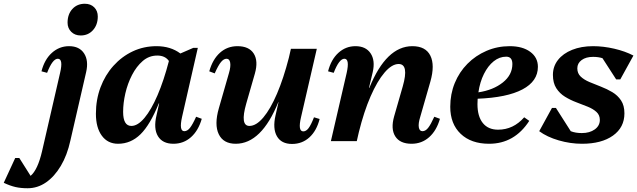

<svg xmlns="http://www.w3.org/2000/svg" viewBox="-198 -752 3395 1023"><path d="M-51 251Q-87 251 -115.5 244.5Q-144 238 -178 222L-117 90H-95L-35 185Q3 153 26 54L122 -363Q140 -439 110 -439Q82 -439 53 -364L23 -372Q39 -435 78.5 -470.5Q118 -506 170 -506Q225 -506 250 -467.5Q275 -429 261 -368L177 -3Q160 75 126 132Q92 189 47 220Q2 251 -51 251ZM232 -563Q201 -563 181.5 -582.5Q162 -602 162 -631Q162 -676 187.5 -704Q213 -732 254 -732Q285 -732 304 -713Q323 -694 323 -664Q323 -620 297.5 -591.5Q272 -563 232 -563Z M431 14Q376 14 344.5 -29Q313 -72 313 -146Q313 -221 337.5 -286.5Q362 -352 406.5 -401.5Q451 -451 509.5 -478.5Q568 -506 636 -506Q711 -506 763 -467L832 -497H856L772 -129Q755 -53 784 -53Q800 -53 814 -70.5Q828 -88 847 -130L877 -119Q859 -56 819.5 -21Q780 14 726 14Q668 14 643.5 -26.5Q619 -67 636 -138L650 -201H648Q602 -87 550.5 -36.5Q499 14 431 14ZM458 -156Q458 -81 502 -81Q536 -81 572 -124Q608 -167 641.5 -245Q675 -323 702 -427Q682 -456 640 -456Q596 -456 562.5 -427Q529 -398 505.5 -352.5Q482 -307 470 -255Q458 -203 458 -156Z M1058 14Q992 14 967.5 -37Q943 -88 968 -175L1022 -363Q1032 -397 1028.5 -418Q1025 -439 1009 -439Q994 -439 979.5 -421.5Q965 -404 946 -361L917 -372Q935 -436 974 -471Q1013 -506 1067 -506Q1129 -506 1154 -466.5Q1179 -427 1160 -360L1114 -200Q1080 -81 1131 -81Q1167 -81 1205 -126Q1243 -171 1278 -253Q1313 -335 1341 -444L1352 -492H1490L1406 -128Q1388 -52 1418 -52Q1433 -52 1446 -69Q1459 -86 1475 -127L1505 -118Q1489 -55 1450.5 -20Q1412 15 1358 15Q1301 15 1277.5 -26Q1254 -67 1270 -137L1286 -208H1285Q1195 14 1058 14Z M1565 0 1649 -363Q1666 -439 1637 -439Q1609 -439 1580 -364L1550 -372Q1566 -435 1605 -470.5Q1644 -506 1696 -506Q1751 -506 1776.5 -468Q1802 -430 1788 -368L1768 -284H1770Q1860 -506 1999 -506Q2070 -506 2095 -455.5Q2120 -405 2095 -317L2041 -129Q2030 -94 2033.5 -73.5Q2037 -53 2053 -53Q2069 -53 2083 -70.5Q2097 -88 2116 -130L2146 -119Q2128 -56 2088.5 -21Q2049 14 1995 14Q1933 14 1908 -25.5Q1883 -65 1902 -132L1948 -292Q1982 -411 1926 -411Q1890 -411 1851 -365.5Q1812 -320 1776.5 -238.5Q1741 -157 1714 -48L1703 0Z M2408 14Q2312 14 2256.5 -39Q2201 -92 2201 -183Q2201 -251 2225 -309.5Q2249 -368 2292.5 -412Q2336 -456 2394 -481Q2452 -506 2518 -506Q2586 -506 2627 -476Q2668 -446 2668 -396Q2668 -319 2585.5 -275.5Q2503 -232 2347 -226Q2346 -211 2346 -197Q2346 -132 2374.5 -96.5Q2403 -61 2456 -61Q2537 -61 2595 -127L2622 -108Q2543 14 2408 14ZM2499 -450Q2463 -450 2432.5 -425.5Q2402 -401 2380.5 -358Q2359 -315 2351 -260Q2430 -272 2481 -312.5Q2532 -353 2532 -411Q2532 -450 2499 -450Z M2903 14Q2841 14 2779 -4Q2717 -22 2675 -53L2743 -177H2764L2843 -53Q2868 -43 2902 -43Q2944 -43 2971 -62.5Q2998 -82 2998 -113Q2998 -139 2980 -155.5Q2962 -172 2933.5 -183.5Q2905 -195 2873 -207Q2841 -219 2812.5 -236.5Q2784 -254 2766 -282Q2748 -310 2748 -353Q2748 -398 2775 -432.5Q2802 -467 2850.5 -486.5Q2899 -506 2962 -506Q3017 -506 3075 -492.5Q3133 -479 3177 -456L3107 -329H3085L3012 -442Q2990 -449 2962 -449Q2924 -449 2901 -432Q2878 -415 2878 -388Q2878 -361 2896 -344Q2914 -327 2942.5 -315Q2971 -303 3003.5 -290.5Q3036 -278 3064.5 -261Q3093 -244 3111 -217Q3129 -190 3129 -148Q3129 -73 3068 -29.5Q3007 14 2903 14Z"/></svg>

Font: Platypi SemiBold
Style: Italic
Weight: 600
Italic angle: -13°
Designer: David Sargent
Foundry: Bolt Cutter Type
Version: Version 1.200; ttfautohint (v1.8.4.7-5d5b)